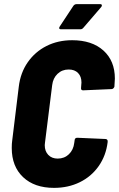

<svg xmlns="http://www.w3.org/2000/svg" viewBox="-20 -903 577 931"><path d="M37 -185Q37 -208 39 -220L71 -482Q79 -550 114.5 -601Q150 -652 205.5 -680Q261 -708 330 -708Q426 -708 481.5 -658Q537 -608 537 -522Q537 -512 535 -488V-484Q534 -479 530 -475Q526 -471 521 -471L383 -465Q372 -465 373 -476L374 -490Q375 -495 375 -503Q375 -532 358.5 -549Q342 -566 313 -566Q281 -566 259 -545Q237 -524 233 -490L198 -210L197 -199Q197 -170 214 -152Q231 -134 260 -134Q292 -134 314 -155Q336 -176 340 -210L342 -224Q343 -235 355 -235L492 -229Q497 -229 500 -225Q503 -221 502 -216V-214Q494 -148 458.5 -97.5Q423 -47 367 -19.5Q311 8 242 8Q147 8 92 -44Q37 -96 37 -185ZM267 -767Q267 -771 270 -775L336 -875Q342 -883 352 -883H465Q474 -883 474 -877Q474 -872 470 -868L384 -768Q378 -761 370 -761H276Q267 -761 267 -767Z"/></svg>

Font: Barlow Semi Condensed ExtraBold
Style: Italic
Weight: 800
Width: 4
Italic angle: -7°
Designer: Jeremy Tribby
Foundry: Tribby Type
Version: Version 1.408